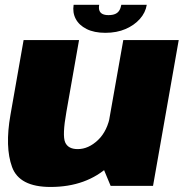

<svg xmlns="http://www.w3.org/2000/svg" viewBox="-20 -756 753 781"><path d="M430 0H602.5L707 -593H481.5L392.5 -90ZM301.5 -593H76L22.5 -288.5Q-0.5 -158 29 -76.8Q58.5 4.5 185.5 4.5Q332 4.5 424.8 -82Q517.5 -168.5 532 -251.5L429 -290.5Q417.5 -223.5 378.8 -186.5Q340 -149.5 296 -149.5Q257 -149.5 245 -177.2Q233 -205 250 -300.5ZM408.5 -622.5Q455 -622.5 490.8 -638Q526.5 -653.5 549.2 -679.2Q572 -705 577 -736.5H473.5Q471 -722.5 465 -713Q459 -703.5 448.2 -699Q437.5 -694.5 421 -694.5Q406.5 -694.5 397.2 -699Q388 -703.5 384.5 -712.8Q381 -722 383.5 -736.5H279.5Q274.5 -705 288 -679.2Q301.5 -653.5 332.2 -638Q363 -622.5 408.5 -622.5Z"/></svg>

Font: Anybody Black
Style: Italic
Weight: 900
Italic angle: -10°
Designer: Tyler Finck
Foundry: Etcetera Type Company
Version: Version 1.113;gftools[0.9.25]